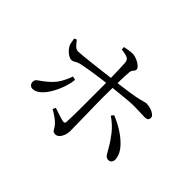

<svg xmlns="http://www.w3.org/2000/svg" viewBox="-149 -1011 1299 1299"><g transform="rotate(45 500.0 -361.5)"><path d="M488 17Q474 17 467.5 10.5Q461 4 456 -6Q451 -16 439 -30Q426 -45 402.5 -62Q379 -79 355 -92L365 -113Q390 -105 416.5 -96Q443 -87 462 -83Q470 -81 476 -83.5Q482 -86 483 -96Q484 -114 485 -149.5Q486 -185 486 -228.5Q486 -272 486 -315Q486 -358 486 -390Q486 -411 486 -441Q486 -471 485.5 -504.5Q485 -538 484 -570Q483 -602 482 -627Q481 -652 480 -664Q477 -687 458.5 -695Q440 -703 401 -708L400 -730Q417 -734 438 -737Q459 -740 475 -740Q496 -739 517.5 -729.5Q539 -720 553.5 -707Q568 -694 568 -682Q568 -673 563 -667.5Q558 -662 553 -655.5Q548 -649 546 -634Q544 -615 543 -585Q542 -555 541.5 -519.5Q541 -484 540.5 -450Q540 -416 540 -389Q540 -366 540.5 -329.5Q541 -293 542 -252Q543 -211 543.5 -172Q544 -133 544.5 -105.5Q545 -78 545 -70Q545 -49 537.5 -29Q530 -9 517.5 4Q505 17 488 17ZM164 -92Q147 -92 138 -102.5Q129 -113 129 -127Q129 -140 135.5 -147.5Q142 -155 153 -162.5Q164 -170 180 -182Q234 -223 258.5 -263Q283 -303 297 -345L323 -339Q319 -298 303.5 -255Q288 -212 266 -175Q244 -138 217 -115Q190 -92 164 -92ZM209 -416Q198 -416 183 -424.5Q168 -433 154.5 -447Q141 -461 133 -477Q129 -487 126 -502.5Q123 -518 121 -532L139 -540Q153 -520 168.5 -504.5Q184 -489 201 -489Q216 -489 245.5 -492Q275 -495 311.5 -499Q348 -503 385.5 -507.5Q423 -512 454 -516Q485 -520 504 -522Q596 -533 648 -541Q700 -549 725.5 -555.5Q751 -562 761.5 -565Q772 -568 781 -568Q799 -568 819.5 -561.5Q840 -555 854 -544Q868 -533 868 -522Q868 -506 860 -499.5Q852 -493 833 -493Q811 -493 787.5 -494.5Q764 -496 731 -496Q708 -496 668 -492.5Q628 -489 585 -484.5Q542 -480 506 -476Q473 -472 431.5 -466.5Q390 -461 350 -454.5Q310 -448 281 -442Q261 -438 249 -432Q237 -426 228.5 -421Q220 -416 209 -416ZM865 -114Q845 -114 832.5 -134.5Q820 -155 806 -179Q787 -214 752.5 -258Q718 -302 665 -339L679 -357Q730 -337 776.5 -307Q823 -277 856 -240.5Q889 -204 896 -163Q900 -142 891.5 -128Q883 -114 865 -114Z"/></g></svg>

Font: Noto Serif TC
Style: Regular
Weight: 400
Designer: Ryoko NISHIZUKA  (kana & ideographs); Frank Grießhammer (Latin, Greek & Cyrillic); Wenlong ZHANG  (bopomofo); Sandoll Co
Foundry: Adobe
Version: Version 2.003-H1;hotconv 1.1.1;makeotfexe 2.6.0